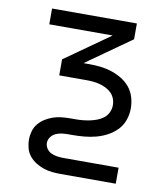

<svg xmlns="http://www.w3.org/2000/svg" viewBox="-82 -600 765 874"><g transform="rotate(10 300.0 -162.5)"><path d="M258 205Q238 205 217.5 203Q197 201 178 194.5Q159 188 142 177.5Q125 167 112 151.5Q99 136 93.5 116Q88 96 88 76Q88 56 93.5 36.5Q99 17 112 1.5Q125 -14 142 -24.5Q159 -35 178 -41.5Q197 -48 217.5 -50Q238 -52 258 -52H279Q296 -52 313 -53.5Q330 -55 346.5 -58.5Q363 -62 379 -68Q395 -74 408.5 -84.5Q422 -95 429.5 -111Q437 -127 437 -144Q437 -144 437 -144Q437 -144 437 -144Q437 -160 431.5 -174.5Q426 -189 415 -200Q404 -211 390 -218Q376 -225 361 -229Q346 -233 330.5 -234.5Q315 -236 300 -236H173V-310L381 -457H88V-530H480V-457L272 -310H300Q326 -310 352 -307Q378 -304 402.5 -296Q427 -288 449.5 -274.5Q472 -261 488.5 -241Q505 -221 512.5 -195.5Q520 -170 520 -144H479H520Q520 -144 520 -144Q520 -144 520 -144Q520 -116 510.5 -89.5Q501 -63 482 -43.5Q463 -24 438.5 -11Q414 2 387.5 9Q361 16 333.5 18.5Q306 21 279 21H258Q243 21 228.5 23Q214 25 201 31.5Q188 38 179.5 50Q171 62 171 76Q171 91 179.5 103Q188 115 201 121Q214 127 228.5 129Q243 131 258 131H512V205Z"/></g></svg>

Font: Iosevka Curly Extended
Style: Regular
Weight: 400
Width: 7
Monospace: yes
Designer: Belleve Invis
Foundry: Belleve Invis
Version: Version 11.1.0; ttfautohint (v1.8.3)